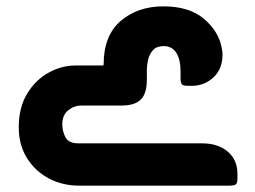

<svg xmlns="http://www.w3.org/2000/svg" viewBox="-20 -584 801 604"><path d="M701 0H228Q177 0 134 -22.5Q91 -45 65 -86.5Q39 -128 39 -183Q39 -246 65.5 -289.5Q92 -333 133 -355.5Q174 -378 217 -378H303Q306 -378 306 -381Q306 -472 359.5 -518Q413 -564 494 -564Q576 -564 622.5 -524Q669 -484 678 -431Q679 -426 679.5 -421.5Q680 -417 680 -412Q680 -367 651.5 -340.5Q623 -314 583 -314H571Q556 -314 552 -319Q548 -324 548 -339V-359Q548 -397 534.5 -418Q521 -439 495 -439Q473 -439 461.5 -426.5Q450 -414 446 -396.5Q442 -379 442 -365V-333Q442 -290 423 -271Q404 -252 363 -252H236Q213 -252 194.5 -237Q176 -222 176 -193Q176 -171 186 -152Q196 -133 227 -133H616Q666 -133 696.5 -107Q727 -81 727 -37V-24Q727 -8 722 -4Q717 0 701 0Z"/></svg>

Font: Zain Black
Style: Regular
Weight: 900
Designer: Zain,Boutros
Foundry: Mobile Telecommunications Company (Zain), 2024
Version: Version 1.50; ttfautohint (v1.8.4)